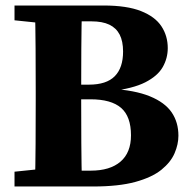

<svg xmlns="http://www.w3.org/2000/svg" viewBox="-20 -677 691 697"><path d="M109.7 -313.6V-342.7Q109.7 -421.1 109.2 -499.8Q108.7 -578.6 106.7 -657H277.7Q275.7 -580.3 275.2 -501.3Q274.7 -422.4 274.7 -342.7V-318.5Q274.7 -237 275.2 -157.7Q275.7 -78.4 277.7 0H106.7Q108.7 -76.7 109.2 -155.3Q109.7 -233.9 109.7 -313.6ZM177.9 -588.3 32.7 -603.3V-657H193.7V-588.3ZM177.9 -68.7H193.7V0H32.7V-53.7ZM193.7 -316.5V-369.7H302.8Q366.6 -369.7 396.7 -400.4Q426.8 -431 426.8 -489.9Q426.8 -527.2 414.4 -551.4Q401.9 -575.5 376.8 -587.5Q351.7 -599.5 311.9 -599.5H193.7V-657H356.1Q441 -657 492 -636.7Q543 -616.5 566 -581.6Q589 -546.8 589 -502.4Q589 -465.6 570.7 -433.4Q552.4 -401.2 507.4 -378.2Q462.5 -355.3 381 -345.9V-354.9Q469.9 -349.6 524.1 -327.4Q578.4 -305.2 603.1 -269.2Q627.7 -233.2 627.7 -184.4Q627.7 -153.3 613.8 -120.8Q599.9 -88.3 565.9 -60.7Q531.8 -33.2 471.4 -16.6Q410.9 0 317.6 0H193.7V-57.5H309.4Q379.3 -57.5 417.4 -90.2Q455.5 -122.8 455.5 -185.9Q455.5 -254.4 419.4 -285.5Q383.3 -316.5 308.6 -316.5Z"/></svg>

Font: Adobe Variable Font Prototype
Style: Regular
Weight: 389
Designer: Frank Grießhammer
Foundry: Adobe
Version: Version 1.004;hotconv 1.0.113;makeotfexe 2.5.65598